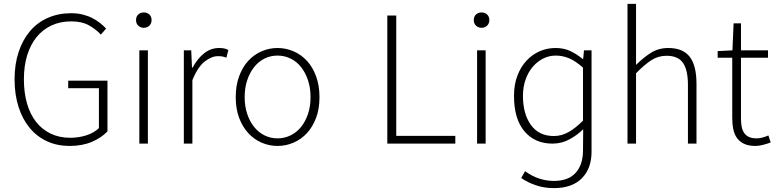

<svg xmlns="http://www.w3.org/2000/svg" viewBox="-20 -739 3997 988"><path d="M338 12Q274 12 222 -12Q170 -36 133 -80.5Q96 -125 75.5 -188.5Q55 -252 55 -331Q55 -409 76 -472Q97 -535 135 -579.5Q173 -624 227 -647.5Q281 -671 346 -671Q379 -671 406.5 -664Q434 -657 456 -645.5Q478 -634 495.5 -620Q513 -606 526 -592L499 -561Q473 -589 437 -609Q401 -629 347 -629Q290 -629 245 -608Q200 -587 168.5 -548.5Q137 -510 120 -455Q103 -400 103 -331Q103 -262 119 -206.5Q135 -151 165.5 -112Q196 -73 240.5 -51.5Q285 -30 341 -30Q386 -30 425.5 -43Q465 -56 489 -80V-285H331V-324H533V-63Q502 -30 452.5 -9Q403 12 338 12Z M697 0V-480H741V0ZM720 -596Q703 -596 691.5 -607Q680 -618 680 -635Q680 -654 691.5 -664.5Q703 -675 720 -675Q737 -675 748.5 -664.5Q760 -654 760 -635Q760 -618 748.5 -607Q737 -596 720 -596Z M926 0V-480H964L968 -391H971Q995 -436 1029.5 -464Q1064 -492 1107 -492Q1121 -492 1132 -490Q1143 -488 1155 -482L1145 -442Q1133 -447 1124 -448.5Q1115 -450 1101 -450Q1069 -450 1033.5 -422.5Q998 -395 970 -327V0Z M1408 12Q1365 12 1326 -5Q1287 -22 1257.5 -54Q1228 -86 1210.5 -132.5Q1193 -179 1193 -239Q1193 -299 1210.5 -346.5Q1228 -394 1257.5 -426Q1287 -458 1326 -475Q1365 -492 1408 -492Q1451 -492 1490.5 -475Q1530 -458 1559.5 -426Q1589 -394 1606.5 -346.5Q1624 -299 1624 -239Q1624 -179 1606.5 -132.5Q1589 -86 1559.5 -54Q1530 -22 1490.5 -5Q1451 12 1408 12ZM1408 -27Q1444 -27 1475.5 -42.5Q1507 -58 1529.5 -86Q1552 -114 1565 -153Q1578 -192 1578 -239Q1578 -287 1565 -326Q1552 -365 1529.5 -393.5Q1507 -422 1475.5 -437.5Q1444 -453 1408 -453Q1372 -453 1341 -437.5Q1310 -422 1287.5 -393.5Q1265 -365 1252 -326Q1239 -287 1239 -239Q1239 -192 1252 -153Q1265 -114 1287.5 -86Q1310 -58 1341 -42.5Q1372 -27 1408 -27Z M1973 0V-659H2019V-40H2323V0Z M2435 0V-480H2479V0ZM2458 -596Q2441 -596 2429.5 -607Q2418 -618 2418 -635Q2418 -654 2429.5 -664.5Q2441 -675 2458 -675Q2475 -675 2486.5 -664.5Q2498 -654 2498 -635Q2498 -618 2486.5 -607Q2475 -596 2458 -596Z M2830 229Q2782 229 2739.5 215Q2697 201 2662 177L2682 142Q2718 168 2755 180Q2792 192 2830 192Q2905 192 2942.5 150Q2980 108 2980 35L2981 -74Q2952 -45 2911.5 -22.5Q2871 0 2823 0Q2732 0 2678.5 -63.5Q2625 -127 2625 -246Q2625 -303 2642 -348.5Q2659 -394 2688.5 -426Q2718 -458 2756.5 -475Q2795 -492 2838 -492Q2881 -492 2913.5 -477Q2946 -462 2978 -436H2981L2985 -480H3024V42Q3024 128 2974 178.5Q2924 229 2830 229ZM2830 -39Q2870 -39 2906 -59.5Q2942 -80 2980 -118V-391Q2942 -425 2908.5 -439Q2875 -453 2839.5 -453Q2804 -453 2773.5 -437Q2743 -421 2720 -393.5Q2697 -366 2684 -328Q2671 -290 2671 -246Q2671 -153 2712 -96Q2753 -39 2830 -39Z M3209 0V-719H3253V-405Q3291 -443 3330 -467.5Q3369 -492 3419 -492Q3494 -492 3529 -447Q3564 -402 3564 -308V0H3520V-302Q3520 -379 3494.5 -415.5Q3469 -452 3410 -452Q3367 -452 3332 -429.5Q3297 -407 3253 -362V0Z M3868 12Q3833 12 3810 1.5Q3787 -9 3773 -28Q3759 -47 3753.5 -74Q3748 -101 3748 -133V-442H3673V-476L3749 -480L3755 -619H3793V-480H3932V-442H3793V-129Q3793 -106 3796.5 -87.5Q3800 -69 3809 -55.5Q3818 -42 3833.5 -34.5Q3849 -27 3874 -27Q3888 -27 3904.5 -31.5Q3921 -36 3934 -42L3946 -6Q3925 2 3904 7Q3883 12 3868 12Z"/></svg>

Font: Giro Light
Style: Regular
Weight: 300
Designer: Paul D. Hunt
Foundry: Adobe Systems Incorporated
Version: Version 1.000;PS 1.0;hotconv 1.0.88;makeotf.lib2.5.647800